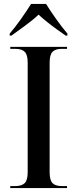

<svg xmlns="http://www.w3.org/2000/svg" viewBox="-20 -951 391 971"><path d="M32 0V-10H57Q90 -10 105 -25Q120 -40 120 -80V-635Q120 -674 105 -689Q90 -704 57 -704H32V-714H319V-704H293Q260 -704 245.5 -689Q231 -674 231 -633V-80Q231 -40 245.5 -25Q260 -10 293 -10H319V0ZM29 -781Q55 -811 85.5 -854Q116 -897 137 -931H213Q234 -897 264.5 -854Q295 -811 321 -781V-771H312Q295 -783 269 -801.5Q243 -820 217.5 -840.5Q192 -861 175 -877Q148 -851 107.5 -821.5Q67 -792 38 -771H29Z"/></svg>

Font: Noto Serif Display SemiCondensed Medium
Style: Regular
Weight: 500
Width: 4
Designer: Monotype Design Team
Foundry: Monotype Imaging Inc.
Version: Version 2.009